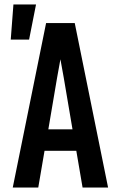

<svg xmlns="http://www.w3.org/2000/svg" viewBox="-20 -838 540 858"><path d="M37 0 186 -735H314L463 0H349L321 -164H179L151 0ZM304 -260 265 -490Q261 -511 257.5 -531.5Q254 -552 250 -573Q246 -552 242.5 -531.5Q239 -511 235 -490L196 -260ZM28 -661 40 -818H141L110 -661Z"/></svg>

Font: Iosevka Fixed
Style: Bold
Weight: 700
Monospace: yes
Designer: Belleve Invis
Foundry: Belleve Invis
Version: Version 32.3.0